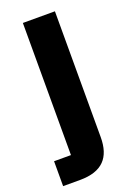

<svg xmlns="http://www.w3.org/2000/svg" viewBox="-150 -579 576 833"><g transform="rotate(-20 138.5 -162.5)"><path d="M-9 85H69V-525H217V56C217 149 173 200 69 200H-9Z"/></g></svg>

Font: Plexus Sans Bold
Style: Regular
Weight: 700
Version: Version 2.001;PS 002.001;hotconv 1.0.70;makeotf.lib2.5.58329